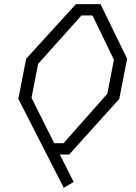

<svg xmlns="http://www.w3.org/2000/svg" viewBox="-20 -750 660 932"><path d="M289.5 161.5 337.5 133.5 270.5 0H316L559 -270L597 -465L468 -730H348.5L107 -465L69 -270ZM133 -275 165 -440 375.5 -675H429L533 -460L501 -295L288.5 -55H243Z"/></svg>

Font: Monaspace Krypton ExtraLight
Style: Italic
Weight: 200
Italic angle: -11°
Designer: Riley Cran & the Lettermatic Team
Foundry: Lettermatic
Version: Version 1.101 (Monaspace Krypton)